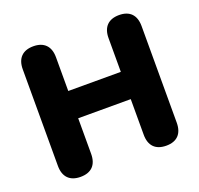

<svg xmlns="http://www.w3.org/2000/svg" viewBox="-126 -852 1037 999"><g transform="rotate(-20 393.0 -352.5)"><path d="M156 9C216 9 248 -24 248 -85V-282H539V-85C539 -24 571 9 631 9C690 9 722 -24 722 -85V-620C722 -681 690 -714 631 -714C572 -714 539 -681 539 -620V-433H248V-620C248 -681 215 -714 156 -714C97 -714 64 -681 64 -620V-85C64 -24 97 9 156 9Z"/></g></svg>

Font: Nunito Black
Style: Regular
Weight: 900
Designer: Vernon Adams
Foundry: Vernon Adams
Version: Version 3.602